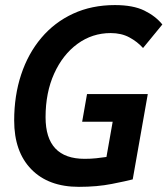

<svg xmlns="http://www.w3.org/2000/svg" viewBox="-20 -723 657 753"><path d="M289.6 9.8Q169.9 9.8 102.8 -59.1Q35.6 -127.9 35.6 -250.5Q35.6 -348.1 63 -430.7Q90.3 -513.2 142.1 -574.5Q193.8 -635.7 266.8 -669.4Q339.8 -703.1 430.7 -703.1Q502 -703.1 545.9 -681.6Q589.8 -660.2 616.7 -627L541 -534.7Q518.6 -559.6 487.3 -576.4Q456.1 -593.3 414.1 -593.3Q341.8 -593.3 283.9 -551Q226.1 -508.8 192.4 -434.3Q158.7 -359.9 158.7 -263.2Q158.7 -100.1 312 -100.1Q335.4 -100.1 356.9 -102.3Q378.4 -104.5 397.5 -107.4L421.9 -245.6H302.2L321.3 -354H559.6L500.5 -19.5Q477.1 -13.2 418.9 -1.7Q360.8 9.8 289.6 9.8Z"/></svg>

Font: Cascadia Mono NF SemiBold
Style: Italic
Weight: 600
Italic angle: -10°
Monospace: yes
Designer: Aaron Bell
Foundry: Saja Typeworks
Version: Version 2404.023; ttfautohint (v1.8.4)